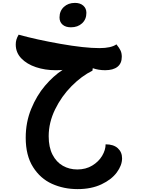

<svg xmlns="http://www.w3.org/2000/svg" viewBox="-20 -839 996 1329"><path d="M825 257Q825 305 788.5 354.5Q752 404 682 437Q612 470 517 470Q421 470 340 433.5Q259 397 208.5 317Q158 237 158 114Q158 7 196 -85.5Q234 -178 291.5 -245.5Q349 -313 413 -355Q397 -353 364 -353Q292 -353 229 -374Q166 -395 127.5 -435Q89 -475 89 -531Q89 -549 93.5 -564.5Q98 -580 109 -599Q231 -565 398 -535.5Q565 -506 669 -506Q749 -506 786 -532Q807 -506 815 -488Q823 -470 823 -446Q823 -400 793 -376.5Q763 -353 708 -353Q662 -353 622 -367L620 -350Q545 -313 475.5 -243Q406 -173 361.5 -82Q317 9 317 104Q317 180 343.5 231.5Q370 283 415 308.5Q460 334 515 334Q574 334 618.5 307Q663 280 687 239.5Q711 199 711 160Q766 160 795.5 187Q825 214 825 257ZM392 -718Q392 -763 422 -791Q452 -819 499 -819Q535 -819 556.5 -800Q578 -781 578 -750Q578 -705 548 -677.5Q518 -650 471 -650Q434 -650 413 -668.5Q392 -687 392 -718Z"/></svg>

Font: Lemonada SemiBold
Style: Regular
Weight: 600
Designer: Mohamed Gaber (Arabic) Eduardo Tunni (Latin)
Foundry: Kief Type Foundry
Version: Version 3.006